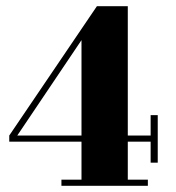

<svg xmlns="http://www.w3.org/2000/svg" viewBox="-20 -602 571 622"><path d="M468 -229H491V-75H468V-143H394V-20H459V0H179V-20H244V-143H10V-163L294 -582H394V-163H468ZM244 -163V-472L36 -163Z"/></svg>

Font: Rozha One
Style: Regular
Weight: 400
Designer: Tim Donaldson, Indian Type Foundry
Foundry: Indian Type Foundry
Version: Version 1.301;PS 1.0;hotconv 1.0.78;makeotf.lib2.5.61930; tt